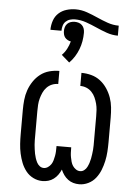

<svg xmlns="http://www.w3.org/2000/svg" viewBox="-58 -880 665 936"><g transform="rotate(5 275.0 -412.0)"><path d="M185 12Q162 12 140.5 1.5Q119 -9 104.5 -27.5Q90 -46 81.5 -67.5Q73 -89 68 -112Q63 -135 61.5 -158.5Q60 -182 60 -205V-325Q60 -350 62.5 -374.5Q65 -399 73 -422Q81 -445 95 -466Q109 -487 128.5 -502Q148 -517 172 -523.5Q196 -530 221 -530V-466Q205 -466 190.5 -460Q176 -454 165 -442.5Q154 -431 147.5 -416.5Q141 -402 137 -387Q133 -372 132 -356.5Q131 -341 131 -325V-205Q131 -194 131 -183Q131 -172 132 -161Q133 -150 134.5 -139Q136 -128 138 -117.5Q140 -107 143.5 -96.5Q147 -86 152 -76Q157 -66 166 -59Q175 -52 186 -52Q197 -52 206.5 -58.5Q216 -65 222 -74Q228 -83 231 -94Q234 -105 236 -115.5Q238 -126 238.5 -137Q239 -148 239 -159V-164H311V-159Q311 -148 311.5 -137Q312 -126 314 -115.5Q316 -105 319 -94Q322 -83 328 -74Q334 -65 343.5 -58.5Q353 -52 364 -52Q375 -52 384 -59Q393 -66 398 -76Q403 -86 406.5 -96.5Q410 -107 412 -117.5Q414 -128 415.5 -139Q417 -150 418 -161Q419 -172 419 -183Q419 -194 419 -205V-325Q419 -341 418 -356.5Q417 -372 413 -387Q409 -402 402.5 -416.5Q396 -431 385 -442.5Q374 -454 359.5 -460Q345 -466 329 -466V-530Q354 -530 378 -523.5Q402 -517 421.5 -502Q441 -487 455 -466Q469 -445 477 -422Q485 -399 487.5 -374.5Q490 -350 490 -325V-205Q490 -182 488.5 -158.5Q487 -135 482 -112Q477 -89 468.5 -67.5Q460 -46 445.5 -27.5Q431 -9 409.5 1.5Q388 12 365 12Q350 12 336 8Q322 4 310 -5Q298 -14 289.5 -26Q281 -38 275 -52Q269 -38 260.5 -26Q252 -14 240 -5Q228 4 214 8Q200 12 185 12ZM160 -726Q160 -749 167.5 -771Q175 -793 191.5 -808Q208 -823 230 -829.5Q252 -836 275 -836Q303 -836 330 -826.5Q357 -817 382.5 -805.5Q408 -794 435 -784.5Q462 -775 490 -775V-726Q462 -726 435 -735.5Q408 -745 382.5 -756.5Q357 -768 330 -777.5Q303 -787 275 -787Q263 -787 251 -783.5Q239 -780 230 -771.5Q221 -763 217.5 -750.5Q214 -738 214 -726ZM265 -575 226 -609Q240 -623 249.5 -641Q259 -659 264 -678Q256 -679 248 -683.5Q240 -688 235 -694.5Q230 -701 228 -709.5Q226 -718 226 -726Q226 -736 229 -745.5Q232 -755 239 -762Q246 -769 255.5 -772Q265 -775 275 -775Q285 -775 294.5 -772Q304 -769 311 -762Q318 -755 321 -745.5Q324 -736 324 -726Q324 -705 320.5 -684.5Q317 -664 309.5 -644.5Q302 -625 291 -607.5Q280 -590 265 -575Z"/></g></svg>

Font: Lode
Style: Regular
Weight: 400
Monospace: yes
Designer: Belleve Invis
Foundry: Belleve Invis
Version: Version 29.2.0; ttfautohint (v1.8.3)